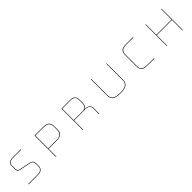

<svg xmlns="http://www.w3.org/2000/svg" viewBox="393 -2065 3422 3422"><g transform="rotate(-45 2104.0 -354.0)"><path d="M484 -630V-620H262Q220 -620 195 -597Q170 -574 170 -539V-457Q170 -422 184 -408Q198 -394 221 -390L432 -347Q462 -341 481.5 -321Q501 -301 501 -249V-191Q501 -147 471 -118.5Q441 -90 390 -90H141V-100H390Q436 -100 463.5 -125.5Q491 -151 491 -191V-249Q491 -296 474.5 -313.5Q458 -331 430 -337L219 -380Q193 -385 176.5 -400.5Q160 -416 160 -457V-539Q160 -579 188 -604.5Q216 -630 262 -630Z M1047 -287H841V-90H831V-630H1047Q1094 -630 1123.5 -619.5Q1153 -609 1169 -591Q1185 -573 1191 -548Q1197 -523 1197 -494V-420Q1197 -391 1191 -366.5Q1185 -342 1169 -324.5Q1153 -307 1123.5 -297Q1094 -287 1047 -287ZM841 -297H1047Q1091 -297 1118.5 -306Q1146 -315 1161 -331.5Q1176 -348 1181.5 -370.5Q1187 -393 1187 -420V-494Q1187 -521 1181.5 -544Q1176 -567 1161 -584Q1146 -601 1118.5 -610.5Q1091 -620 1047 -620H841Z M1737 -620H1519V-331H1737Q1799 -331 1820 -361Q1841 -391 1841 -446V-516Q1841 -562 1815.5 -591Q1790 -620 1737 -620ZM1519 -90H1509V-630H1737Q1795 -630 1823 -597.5Q1851 -565 1851 -516V-447Q1851 -401 1839 -371.5Q1827 -342 1791 -331H1802Q1863 -331 1893 -303.5Q1923 -276 1923 -224V-90H1913V-224Q1913 -273 1886 -297.5Q1859 -322 1802 -322H1519Z M2249 -630H2259V-213Q2259 -157 2298.5 -122.5Q2338 -88 2449 -88Q2560 -88 2600 -122.5Q2640 -157 2640 -213V-630H2650V-213Q2650 -153 2608 -115.5Q2566 -78 2449 -78Q2332 -78 2290.5 -115.5Q2249 -153 2249 -213Z M3314 -100V-90H3147Q3050 -90 3018.5 -120Q2987 -150 2987 -219V-499Q2987 -570 3019 -600Q3051 -630 3147 -630H3314V-620H3147Q3059 -620 3028 -592.5Q2997 -565 2997 -499V-219Q2997 -154 3027 -127Q3057 -100 3147 -100Z M3626 -90V-630H3636V-365H4020V-630H4030V-90H4020V-355H3636V-90Z"/></g></svg>

Font: Bungee Hairline
Style: Regular
Weight: 400
Designer: David Jonathan Ross
Foundry: David Jonathan Ross
Version: Version 1.001;PS 1.0;hotconv 1.0.72;makeotf.lib2.5.5900